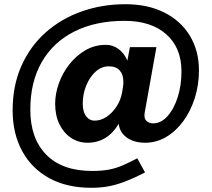

<svg xmlns="http://www.w3.org/2000/svg" viewBox="-20 -730 1005 912"><path d="M414 162Q297 162 213.5 116Q130 70 85 -13Q40 -96 40 -206Q40 -323 81.5 -416.5Q123 -510 196.5 -575.5Q270 -641 367.5 -675.5Q465 -710 576 -710Q682 -710 760.5 -670.5Q839 -631 882 -560Q925 -489 925 -396Q925 -327 905.5 -265Q886 -203 851 -155Q816 -107 769.5 -79.5Q723 -52 669 -52Q617 -52 582.5 -76.5Q548 -101 544 -142Q490 -52 396 -52Q352 -52 317 -75.5Q282 -99 262 -140.5Q242 -182 242 -237Q242 -285 259.5 -334Q277 -383 309.5 -424.5Q342 -466 386 -491.5Q430 -517 483 -517Q517 -517 544 -496.5Q571 -476 585 -442L597 -506H723L667 -193Q663 -167 676 -155.5Q689 -144 707 -144Q745 -144 775.5 -178Q806 -212 824 -268Q842 -324 842 -391Q842 -503 770 -567Q698 -631 571 -631Q434 -631 333.5 -580.5Q233 -530 178.5 -435.5Q124 -341 124 -209Q124 -72 200 5Q276 82 417 82Q464 82 498 75.5Q532 69 563 55.5Q594 42 632 22L669 89Q610 119 568 134.5Q526 150 490 156Q454 162 414 162ZM430 -157Q460 -157 487.5 -176Q515 -195 534.5 -225.5Q554 -256 560 -291Q563 -307 564.5 -319Q566 -331 566 -342Q566 -376 548.5 -395.5Q531 -415 497 -415Q462 -415 434 -389.5Q406 -364 389.5 -323.5Q373 -283 373 -238Q373 -200 388.5 -178.5Q404 -157 430 -157Z"/></svg>

Font: Lexend SemiBold
Style: Regular
Weight: 600
Designer: Bonnie Shaver-Troup, Thomas Jockin
Foundry: Lexend
Version: Version 1.005; ttfautohint (v1.8.3)